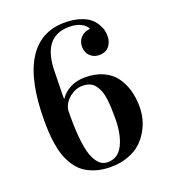

<svg xmlns="http://www.w3.org/2000/svg" viewBox="-134 -811 816 926"><g transform="rotate(-20 274.0 -348.5)"><path d="M176.3 -368.7H177.2Q196.3 -397.9 229.5 -415Q262.7 -432.1 305.2 -432.1Q357.9 -432.1 397.7 -414.1Q437.5 -396 460.4 -364.5Q483.4 -333 494.4 -293.9Q505.4 -254.9 505.4 -209Q505.4 -179.2 498.3 -149.4Q491.2 -119.6 473.9 -89.1Q456.5 -58.6 431.2 -35.4Q405.8 -12.2 365.7 2.4Q325.7 17.1 276.4 17.1Q232.9 17.1 198 5.9Q163.1 -5.4 139.9 -22.9Q116.7 -40.5 99.6 -67.4Q82.5 -94.2 73.2 -120.8Q64 -147.5 58.6 -181.9Q53.2 -216.3 51.8 -243.2Q50.3 -270 50.3 -303.2Q50.3 -506.3 114.5 -610.1Q178.7 -713.9 303.7 -713.9Q346.2 -713.9 378.9 -703.9Q411.6 -693.8 429.7 -679.2Q447.8 -664.6 459 -645.5Q470.2 -626.5 473.6 -611.6Q477.1 -596.7 477.1 -582.5Q477.1 -552.7 460 -531Q442.9 -509.3 408.2 -509.3Q380.4 -509.3 361.8 -527.6Q343.3 -545.9 343.3 -575.2Q343.3 -603.5 361.3 -622.3Q379.4 -641.1 408.2 -643.6V-645.5Q400.9 -662.1 377.2 -674.6Q353.5 -687 317.4 -687Q178.2 -687 178.2 -502.9Q178.2 -486.3 177 -444.3Q175.8 -402.3 175.8 -383.8Q175.8 -380.9 176 -375.7Q176.3 -370.6 176.3 -368.7ZM280.3 -397.9Q245.6 -397.9 214.8 -373.8Q184.1 -349.6 176.3 -313Q175.8 -300.8 175.8 -277.8Q175.8 -198.7 183.1 -144.3Q190.4 -89.8 204.3 -61.5Q218.3 -33.2 234.1 -21.5Q250 -9.8 271 -9.8Q324.2 -9.8 350.1 -62.5Q376 -115.2 376 -199.2Q376 -229 375 -249.5Q374 -270 371.1 -295.2Q368.2 -320.3 361.8 -336.9Q355.5 -353.5 345.2 -368.4Q335 -383.3 318.6 -390.6Q302.2 -397.9 280.3 -397.9Z"/></g></svg>

Font: VidalokaRegular
Style: Regular
Weight: 400
Designer: Cyreal (www.cyreal.org)
Foundry: Cyreal (www.cyreal.org)
Version: Version 1.000